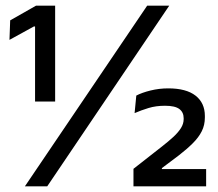

<svg xmlns="http://www.w3.org/2000/svg" viewBox="-20 -659 770 679"><path d="M175 -300H104V-565.5H100L13.5 -518L16 -587L107.5 -639H175ZM147 0H68L500.5 -639H578.5ZM709 0H452V-62L553.5 -141.5Q576.5 -159.5 593.5 -175.2Q610.5 -191 620 -206.2Q629.5 -221.5 629.5 -237.5V-241Q629.5 -262 614.2 -273.5Q599 -285 563.5 -285Q531.5 -285 505.2 -277Q479 -269 456 -259L462 -321Q482 -331.5 512.5 -339Q543 -346.5 575 -346.5Q638.5 -346.5 671.5 -320.8Q704.5 -295 704.5 -249V-243.5Q704.5 -216.5 693.5 -194.8Q682.5 -173 662.2 -152.8Q642 -132.5 613 -110L552.5 -64.5V-49.5L520 -61H709Z"/></svg>

Font: Anek Kannada Medium
Style: Regular
Weight: 500
Designer: Vaishnavi Murthy, Maithili Shingre (Kannada) & Yesha Goshar (Latin)
Foundry: Ek Type
Version: Version 1.003